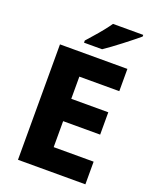

<svg xmlns="http://www.w3.org/2000/svg" viewBox="-168 -1023 891 1116"><g transform="rotate(20 277.5 -465.5)"><path d="M520 -931.2H333C322.8 -916.5 310.5 -899.9 295.9 -881.8C266.6 -844.7 233.4 -809.6 211.9 -784.2V-771H323.7C375.5 -805.2 478 -885.3 520 -920.9ZM501 -140.1H253.9V-300.8H482.9V-439H253.9V-576.2H501V-713.9H84V0H501Z"/></g></svg>

Font: Noto Reveo Sans
Style: Regular
Weight: 800
Designer: Monotype Design Team
Foundry: Monotype Imaging Inc.
Version: Version 2.007